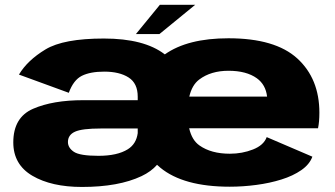

<svg xmlns="http://www.w3.org/2000/svg" viewBox="-20 -752 1362 780"><path d="M313 7.5Q189 7.5 111.5 -38Q34 -83.5 34 -173.5Q34 -275 114.2 -310Q194.5 -345 318.5 -345H539.5V-359.5Q539.5 -413.5 502.5 -437.2Q465.5 -461 403.5 -461Q346.5 -461 312.5 -444Q278.5 -427 259.5 -375L57 -449Q91.5 -507 164.8 -551.2Q238 -595.5 402 -595.5Q565.5 -595.5 649 -531.5Q649 -531 649.5 -531Q742 -596.5 908 -596.5Q1098 -596.5 1187.8 -514.5Q1277.5 -432.5 1277.5 -294Q1277.5 -257 1272 -231H748.5Q759.5 -182.5 790.5 -161Q838 -127.5 914 -127.5Q964 -127.5 1007.8 -144.8Q1051.5 -162 1063.5 -195L1249 -115.5Q1237.5 -84 1204 -60.8Q1170.5 -37.5 1123.2 -22.8Q1076 -8 1021.5 -0.8Q967 6.5 913.5 6.5Q725 6.5 631 -71Q624.5 -76.5 618 -82.5Q594 -55 555 -36.5Q462 7.5 313 7.5ZM539.5 -211V-230H389.5Q313.5 -230 284.8 -217Q256 -204 256 -175Q256 -151.5 280.2 -135.2Q304.5 -119 380 -119Q456.5 -119 499 -145.5Q533.5 -167 539.5 -211ZM749 -359.5H1065Q1059.5 -408 1023.5 -434Q981 -464.5 908.5 -464.5Q836.5 -464.5 789.5 -429Q760 -407 749 -359.5ZM532 -613.5 629.5 -732.5H773L627.5 -613.5Z"/></svg>

Font: Anybody ExtraExpanded ExtraBold
Style: Regular
Weight: 800
Width: 8
Designer: Tyler Finck
Foundry: Etcetera Type Company
Version: Version 1.010; ttfautohint (v1.8.3) -l 8 -r 50 -G 200 -x 14 